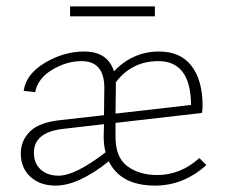

<svg xmlns="http://www.w3.org/2000/svg" viewBox="-20 -576 705 600"><path d="M464 -556V-525H199V-556ZM603 -82 625 -60Q553 4 465 4Q357 4 320 -72Q225 4 154 4Q105 4 75 -23.5Q45 -51 45 -97Q45 -135 72 -163.5Q99 -192 163 -200L305 -216L306 -299Q307 -385 235 -385Q188 -385 143 -358Q98 -331 90 -288L54 -292Q61 -344 120 -379.5Q179 -415 243 -415Q317 -415 336 -353Q395 -415 477 -415Q544 -415 578.5 -370Q613 -325 613 -246Q613 -230 611 -223L341 -192V-151Q340 -85 377.5 -57Q415 -29 471 -29Q544 -29 603 -82ZM342 -319V-303L341 -221L577 -248Q576 -385 475 -385Q392 -385 342 -319ZM163 -27Q215 -27 310 -100Q304 -121 304 -150L305 -188L175 -173Q86 -162 86 -99Q86 -65 107.5 -46Q129 -27 163 -27Z"/></svg>

Font: EauTestText Light
Style: Regular
Weight: 300
Designer: Christian Thalmann (Catharsis Fonts)
Version: Version 0.001;PS 000.001;hotconv 1.0.88;makeotf.lib2.5.64775